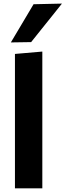

<svg xmlns="http://www.w3.org/2000/svg" viewBox="-20 -1027 358 1047"><path d="M61.5 0Q61.5 -53.7 61.5 -103.8Q61.5 -154 61.5 -216V-493.4Q61.5 -554.6 61.5 -614.2Q61.5 -673.9 61.5 -732.9L210.8 -745.8Q210.8 -686.8 210.8 -624.6Q210.8 -562.3 210.8 -493.4V-216Q210.8 -154 210.8 -103.8Q210.8 -53.7 210.8 0ZM39.2 -795.7Q70.4 -848.1 101.4 -900.2Q132.5 -952.2 163 -1003.9L317.8 -1007.4Q289 -971.2 260.6 -935.7Q232.1 -900.3 204.5 -865.8Q177 -831.2 149.8 -797.4Z"/></svg>

Font: Commissioner Thin
Style: Regular
Weight: 100
Designer: Kostas Bartsokas
Foundry: Kostas Bartsokas
Version: Version 1.001;gftools[0.9.23]